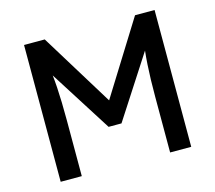

<svg xmlns="http://www.w3.org/2000/svg" viewBox="-100 -824 1065 949"><g transform="rotate(-15 432.0 -350.0)"><path d="M98 0V-700H204L459 -285L408 -286L666 -700H766V0H658V-287Q658 -377 662.5 -449Q667 -521 678 -592L692 -555L463 -201H397L175 -551L186 -592Q197 -525 201.5 -454.5Q206 -384 206 -287V0Z"/></g></svg>

Font: Lexend Medium
Style: Regular
Weight: 500
Designer: Bonnie Shaver-Troup, Thomas Jockin
Foundry: Lexend
Version: Version 1.005